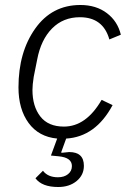

<svg xmlns="http://www.w3.org/2000/svg" viewBox="-20 -544 524 769"><path d="M302 -524Q365 -524 408 -491.5Q451 -459 464 -405L418 -386Q393 -475 300 -475Q233 -475 188.5 -430Q144 -385 129 -306L115 -236Q110 -204 110 -184Q110 -118 141.5 -77.5Q173 -37 236 -37Q325 -37 387 -144L431 -123Q363 4 245 11L225 66L227 68Q251 65 257 65Q316 65 316 120Q316 157 287 181Q258 205 213 205Q148 205 122 170L152 140Q172 166 212 166Q237 166 252.5 153.5Q268 141 268 121Q268 87 215 82L184 79L209 11Q135 4 94.5 -51.5Q54 -107 54 -194Q54 -335 121 -429.5Q188 -524 302 -524Z"/></svg>

Font: IBM Plex Sans Light
Style: Italic
Weight: 300
Italic angle: -11.31°
Designer: Mike Abbink, Paul van der Laan, Pieter van Rosmalen
Foundry: Bold Monday
Version: Version 3.0